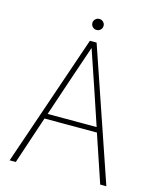

<svg xmlns="http://www.w3.org/2000/svg" viewBox="-125 -940 837 1026"><g transform="rotate(15 293.5 -427.0)"><path d="M277 -728H314L563 0H529L440 -264H150L62 0H28ZM224 -483 160 -292H431L367 -483L296 -692H295ZM296 -793Q283 -793 274 -802Q265 -811 265 -824Q265 -836 274 -845Q283 -854 296 -854Q309 -854 318 -845Q327 -836 327 -824Q327 -811 318 -802Q309 -793 296 -793Z"/></g></svg>

Font: Murecho ExtraLight
Style: Regular
Weight: 200
Designer: Neil Summerour
Foundry: Positype
Version: Version 1.010; ttfautohint (v1.8.3)